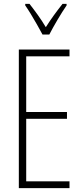

<svg xmlns="http://www.w3.org/2000/svg" viewBox="-20 -969 425 989"><path d="M338 0H77V-714H338V-679H115V-392H325V-357H115V-35H338ZM199 -791Q186 -815 170 -843.5Q154 -872 138 -898Q122 -924 110 -941V-949H132Q151 -925 174 -893Q197 -861 216 -829Q237 -862 256.5 -889Q276 -916 302 -949H323V-941Q301 -909 276.5 -867.5Q252 -826 234 -791Z"/></svg>

Font: Noto Sans Myanmar UI ExtraCondensed ExtraLight
Style: Regular
Weight: 200
Width: 2
Designer: Monotype Design Team
Foundry: Monotype Imaging Inc.
Version: Version 2.103; ttfautohint (v1.8.4.7-5d5b)